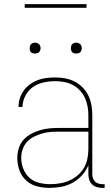

<svg xmlns="http://www.w3.org/2000/svg" viewBox="-20 -904 540 932"><path d="M221 8Q190 8 160 0.5Q130 -7 107.5 -27.5Q85 -48 74.5 -77Q64 -106 64 -136Q64 -160 71 -183.5Q78 -207 93.5 -224.5Q109 -242 130 -253.5Q151 -265 174 -272Q197 -279 220.5 -281Q244 -283 268 -283H409V-345Q409 -366 405 -388Q401 -410 392 -429.5Q383 -449 367.5 -465.5Q352 -482 332.5 -492Q313 -502 291.5 -506Q270 -510 248 -510Q220 -510 192 -504Q164 -498 140.5 -482Q117 -466 103.5 -440Q90 -414 89 -385H70Q70 -407 76.5 -427.5Q83 -448 96 -465.5Q109 -483 126.5 -495.5Q144 -508 164 -515.5Q184 -523 205.5 -525.5Q227 -528 248 -528Q273 -528 297 -523.5Q321 -519 342.5 -508Q364 -497 381.5 -479Q399 -461 409.5 -439Q420 -417 424 -393Q428 -369 428 -345V-58Q428 -49 431 -39.5Q434 -30 441 -23Q448 -16 457.5 -13Q467 -10 476 -10H488V8H476Q463 8 449.5 4Q436 0 426.5 -9.5Q417 -19 413 -32Q409 -45 409 -58V-102Q398 -75 378 -53Q358 -31 332.5 -17Q307 -3 278.5 2.5Q250 8 221 8ZM224 -10Q247 -10 271 -14Q295 -18 316.5 -27.5Q338 -37 356.5 -52.5Q375 -68 387 -88.5Q399 -109 404 -132.5Q409 -156 409 -180V-265H268Q247 -265 226 -263.5Q205 -262 184.5 -256Q164 -250 145 -240.5Q126 -231 111.5 -215.5Q97 -200 90 -179.5Q83 -159 83 -138Q83 -111 93 -85Q103 -59 123 -41Q143 -23 170 -16.5Q197 -10 224 -10ZM350 -644Q345 -644 339.5 -645.5Q334 -647 330.5 -650.5Q327 -654 325.5 -659.5Q324 -665 324 -670Q324 -675 325.5 -680.5Q327 -686 330.5 -689.5Q334 -693 339.5 -695Q345 -697 350 -697Q355 -697 360.5 -695Q366 -693 369.5 -689.5Q373 -686 375 -680.5Q377 -675 377 -670Q377 -665 375 -659.5Q373 -654 369.5 -650.5Q366 -647 360.5 -645.5Q355 -644 350 -644ZM150 -644Q145 -644 139.5 -645.5Q134 -647 130.5 -650.5Q127 -654 125.5 -659.5Q124 -665 124 -670Q124 -675 125.5 -680.5Q127 -686 130.5 -689.5Q134 -693 139.5 -695Q145 -697 150 -697Q155 -697 160.5 -695Q166 -693 169.5 -689.5Q173 -686 175 -680.5Q177 -675 177 -670Q177 -665 175 -659.5Q173 -654 169.5 -650.5Q166 -647 160.5 -645.5Q155 -644 150 -644ZM100 -866V-884H400V-866Z"/></svg>

Font: Iosevka SS18 Thin
Style: Regular
Weight: 100
Monospace: yes
Designer: Belleve Invis
Foundry: Belleve Invis
Version: Version 25.1.1; ttfautohint (v1.8.4)